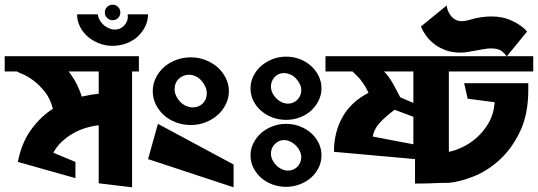

<svg xmlns="http://www.w3.org/2000/svg" viewBox="-23 -796 2289 817"><path d="M539 1 397 -16V-263Q369 -260 340 -251Q311 -242 285.5 -227Q260 -212 238.5 -191.5Q217 -171 204 -146L298 -107V-38L53 -107Q69 -189 109.5 -244.5Q150 -300 202 -333Q191 -377 167 -406.5Q143 -436 118.5 -454Q94 -472 73.5 -480.5Q53 -489 49 -492H-3V-557H568V-492H539ZM325 -385Q364 -394 397 -397V-492H269Q305 -447 325 -385Z M393 -735Q395 -721 402 -709Q409 -697 419.5 -688.5Q430 -680 442 -675Q454 -670 466 -670Q489 -670 505 -687Q521 -704 521 -725Q521 -727 520.5 -730Q520 -733 520 -735H607Q607 -708 595 -683.5Q583 -659 563 -640.5Q543 -622 515 -611.5Q487 -601 456 -601Q425 -601 397.5 -612Q370 -623 349.5 -641Q329 -659 317 -683.5Q305 -708 305 -735ZM489 -743Q489 -729 479.5 -719.5Q470 -710 456 -710Q443 -710 433 -719.5Q423 -729 423 -743Q423 -757 433 -766.5Q443 -776 456 -776Q470 -776 479.5 -766.5Q489 -757 489 -743Z M627 -408Q627 -438 640 -464.5Q653 -491 675 -510.5Q697 -530 726.5 -541Q756 -552 789 -552Q822 -552 851.5 -540.5Q881 -529 903 -509.5Q925 -490 938 -463.5Q951 -437 951 -408Q951 -379 938 -352.5Q925 -326 903 -306.5Q881 -287 851.5 -275.5Q822 -264 789 -264Q756 -264 726.5 -275Q697 -286 675 -305.5Q653 -325 640 -351.5Q627 -378 627 -408ZM739 -462Q720 -444 720 -417Q720 -402 726.5 -388Q733 -374 743.5 -363Q754 -352 768.5 -345.5Q783 -339 798 -339Q823 -339 840 -356Q857 -373 857 -399Q857 -414 850.5 -428Q844 -442 833.5 -453.5Q823 -465 809 -471.5Q795 -478 781 -478Q758 -478 739 -462ZM971 -96V1L607 -119L649 -269Z M1194 -555Q1225 -555 1252.5 -544.5Q1280 -534 1300.5 -515.5Q1321 -497 1333 -472.5Q1345 -448 1345 -420Q1345 -393 1333 -368.5Q1321 -344 1301 -325.5Q1281 -307 1253 -296.5Q1225 -286 1194 -286Q1163 -286 1135.5 -296.5Q1108 -307 1087.5 -325Q1067 -343 1055 -367.5Q1043 -392 1043 -420Q1043 -448 1055.5 -473Q1068 -498 1089 -516Q1110 -534 1137 -544.5Q1164 -555 1194 -555ZM1241 -370Q1259 -388 1259 -412Q1259 -426 1252.5 -439Q1246 -452 1236 -462.5Q1226 -473 1212.5 -479Q1199 -485 1186 -485Q1161 -485 1145.5 -468Q1130 -451 1130 -428Q1130 -413 1136.5 -400Q1143 -387 1153 -377Q1163 -367 1176 -361Q1189 -355 1203 -355Q1224 -355 1241 -370ZM1194 -269Q1225 -269 1252.5 -258.5Q1280 -248 1300.5 -230Q1321 -212 1333 -187.5Q1345 -163 1345 -135Q1345 -107 1333 -82.5Q1321 -58 1300.5 -40Q1280 -22 1252.5 -11.5Q1225 -1 1194 -1Q1164 -1 1136.5 -11Q1109 -21 1088.5 -39Q1068 -57 1055.5 -81.5Q1043 -106 1043 -135Q1043 -163 1055.5 -187.5Q1068 -212 1088.5 -230Q1109 -248 1136.5 -258.5Q1164 -269 1194 -269ZM1241 -85Q1259 -103 1259 -127Q1259 -140 1252.5 -153.5Q1246 -167 1236 -177Q1226 -187 1212.5 -193.5Q1199 -200 1186 -200Q1163 -200 1146.5 -183Q1130 -166 1130 -143Q1130 -128 1136.5 -115Q1143 -102 1153 -92Q1163 -82 1176 -76Q1189 -70 1203 -70Q1224 -70 1241 -85Z M1362 -557H2132Q2127 -566 2112.5 -578Q2098 -590 2065 -590Q2053 -590 2036.5 -587Q2020 -584 2002.5 -581Q1985 -578 1968 -575Q1951 -572 1938 -572Q1900 -572 1871.5 -583Q1843 -594 1822.5 -610.5Q1802 -627 1788.5 -646.5Q1775 -666 1768 -683L1878 -773Q1878 -765 1882 -753.5Q1886 -742 1893.5 -731.5Q1901 -721 1913 -713.5Q1925 -706 1942 -706Q1957 -706 1977 -712Q2003 -720 2026 -723Q2049 -726 2069 -726Q2117 -726 2157 -707Q2197 -688 2220 -662L2134 -557H2246V-492H1887V-150Q1910 -154 1942 -168.5Q1974 -183 2004 -209Q2034 -235 2056 -272.5Q2078 -310 2082 -361L1967 -376L1952 -442H2225V-414Q2225 -309 2189.5 -235.5Q2154 -162 2102 -115Q2050 -68 1991.5 -45Q1933 -22 1887 -18Q1882 -18 1867.5 -18Q1853 -18 1834.5 -17Q1816 -16 1796.5 -15.5Q1777 -15 1763 -15H1743V-119L1398 -150Q1398 -233 1434.5 -298Q1471 -363 1545 -401L1542 -407Q1540 -413 1532 -426.5Q1524 -440 1507 -462L1477 -492H1362ZM1563 -215 1736 -182V-299L1656 -329Q1610 -294 1589 -269Q1568 -244 1563 -215ZM1611 -492Q1632 -471 1650 -438.5Q1668 -406 1680 -382L1736 -358V-492Z"/></svg>

Font: Shorif Bongobondhu ANSI V1
Style: Regular
Weight: 400
Designer: Shorif Uddin Shishir, Shorif art & Design, e-mail : shorifart@gmail.com, facebook : Shorif2001
Foundry: Lipighor Font Foundry
Version: Designed by Shorif Uddin Shishir | Developed by Niladri Shek